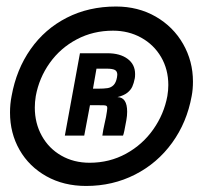

<svg xmlns="http://www.w3.org/2000/svg" viewBox="-20 -576 640 604"><path d="M231.5 -408.5H318Q357.5 -408.5 381.2 -391Q405 -373.5 405 -343Q405 -334 404 -329.5Q401 -314 396.2 -303.5Q391.5 -293 380.5 -284.2Q369.5 -275.5 349.5 -270.5Q380 -270 380 -224.5Q380 -212 377.5 -198Q370 -155 367 -149.5H302Q304.5 -168 308.5 -185Q311 -196.5 313.5 -208Q317.5 -230.5 317.5 -236Q317.5 -241 315.2 -242.8Q313 -244.5 306.2 -244.8Q299.5 -245 290 -245H263L245 -149.5H184ZM348 -332.5 349 -341Q349 -352 341.2 -356Q333.5 -360 316 -360H283.5L272.5 -297H287.5Q307.5 -297 318.5 -298.8Q329.5 -300.5 337.2 -308.2Q345 -316 348 -332.5ZM345 -555.5Q414.5 -555.5 469.8 -523.8Q525 -492 556 -437.8Q587 -383.5 587 -319.5Q587 -294.5 583 -274Q568 -191 521.5 -126.8Q475 -62.5 404.8 -26.8Q334.5 9 251 9Q180.5 9 126 -21.5Q71.5 -52 41.5 -104.5Q11.5 -157 11.5 -222Q11.5 -249 16.5 -274Q31.5 -357.5 76.2 -421.2Q121 -485 190 -520.2Q259 -555.5 345 -555.5ZM89.5 -237.5Q89.5 -188.5 111.5 -148.8Q133.5 -109 172.8 -86.5Q212 -64 262 -64Q324.5 -64 376.5 -92.5Q428.5 -121 462.2 -169Q496 -217 506.5 -274Q509.5 -292 509.5 -308.5Q509.5 -357.5 486.8 -396.5Q464 -435.5 424.2 -457.5Q384.5 -479.5 335.5 -479.5Q273 -479.5 221.5 -452.2Q170 -425 136.5 -378Q103 -331 92.5 -273.5Q89.5 -255 89.5 -237.5Z"/></svg>

Font: JuliaMono ExtraBold
Style: Italic
Weight: 800
Italic angle: -9°
Monospace: yes
Designer: cormullion
Foundry: corm
Version: Version 0.057; ttfautohint (v1.8.4)